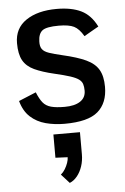

<svg xmlns="http://www.w3.org/2000/svg" viewBox="-55 -551 567 872"><g transform="rotate(-5 228.0 -115.0)"><path d="M227.5 11.7Q181.6 11.7 141.4 1Q101.1 -9.8 72 -36.4Q43 -63 30.3 -109.4L109.4 -142.1Q122.1 -110.8 135.7 -94.2Q149.4 -77.6 172.4 -71.3Q195.3 -64.9 234.9 -64.9Q280.3 -64.9 305.7 -81.8Q331.1 -98.6 331.1 -130.4Q331.1 -148.4 327.1 -160.6Q323.2 -172.9 310.8 -182.1Q298.3 -191.4 272.2 -200Q246.1 -208.5 201.7 -218.8Q145.5 -231.9 110.6 -248.3Q75.7 -264.6 59.8 -293.2Q43.9 -321.8 43.9 -371.6Q43.9 -439.5 96.9 -475.3Q149.9 -511.2 236.8 -511.2Q303.7 -511.2 347.7 -490Q391.6 -468.8 418.5 -415Q418.5 -415 408.4 -409.4Q398.4 -403.8 385.3 -396.2Q372.1 -388.7 362.1 -382.8Q352.1 -377 352.1 -377Q332 -411.6 308.8 -423.1Q285.6 -434.6 239.7 -434.6Q183.1 -434.6 164.8 -420.4Q146.5 -406.2 145.5 -371.6Q144.5 -348.1 153.6 -335.7Q162.6 -323.2 185.1 -315.7Q207.5 -308.1 245.6 -299.3Q311.5 -284.2 350.8 -265.9Q390.1 -247.6 407.5 -218Q424.8 -188.5 424.8 -139.6Q424.8 -66.4 379.9 -27.3Q335 11.7 227.5 11.7ZM227.5 281.2 190.4 240.2Q201.7 231 210 217.3Q218.3 203.6 223.1 189.5Q228 175.3 228 164.1L172.4 161.6V55.7H293.5V156.2Q293.5 186 284.9 211.4Q276.4 236.8 261.5 255.1Q246.6 273.4 227.5 281.2Z"/></g></svg>

Font: Pontano Sans
Style: Bold
Weight: 700
Designer: Vernon Adams
Foundry: Vernon Adams
Version: Version 2.001